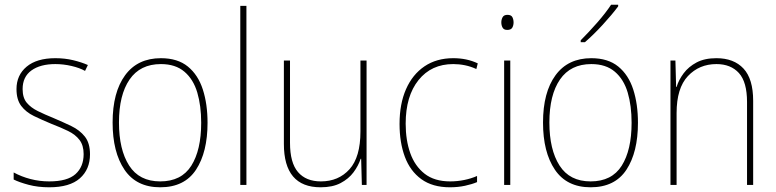

<svg xmlns="http://www.w3.org/2000/svg" viewBox="-20 -878 3296 815"><path d="M362 -223Q362 -159 319 -121Q276 -83 189 -83Q141 -83 101.5 -93.5Q62 -104 38 -116V-146Q71 -128 109.5 -118Q148 -108 189 -108Q266 -108 300.5 -139Q335 -170 335 -224Q335 -261 317.5 -284Q300 -307 269 -322Q238 -337 199 -352Q158 -369 124 -385.5Q90 -402 70 -428.5Q50 -455 50 -500Q50 -559 93 -595Q136 -631 215 -631Q255 -631 290.5 -622.5Q326 -614 353 -602L341 -577Q318 -590 283.5 -598Q249 -606 215 -606Q151 -606 113.5 -579Q76 -552 76 -500Q76 -463 93.5 -442Q111 -421 140.5 -406.5Q170 -392 207 -377Q247 -360 282.5 -343Q318 -326 340 -298.5Q362 -271 362 -223Z M861 -357Q861 -232 812 -157.5Q763 -83 660 -83Q559 -83 508.5 -157.5Q458 -232 458 -358Q458 -486 511 -558.5Q564 -631 663 -631Q734 -631 777.5 -595.5Q821 -560 841 -498Q861 -436 861 -357ZM485 -358Q485 -243 528 -175.5Q571 -108 660 -108Q750 -108 792 -174.5Q834 -241 834 -357Q834 -429 817.5 -485Q801 -541 763 -573.5Q725 -606 663 -606Q575 -606 530 -540.5Q485 -475 485 -358Z M1026 -93H1000V-853H1026Z M1536 -621V-93H1516L1513 -204H1511Q1501 -174 1480.5 -146.5Q1460 -119 1426 -101Q1392 -83 1341 -83Q1185 -83 1185 -267V-621H1211V-272Q1211 -187 1245 -147.5Q1279 -108 1342 -108Q1417 -108 1463.5 -159.5Q1510 -211 1510 -320V-621Z M1890 -83Q1816 -83 1768.5 -117.5Q1721 -152 1698.5 -212.5Q1676 -273 1676 -352Q1676 -437 1703.5 -499.5Q1731 -562 1782 -596.5Q1833 -631 1904 -631Q1962 -631 2008 -609L2002 -585Q1978 -596 1953.5 -601Q1929 -606 1904 -606Q1811 -606 1756.5 -538Q1702 -470 1702 -353Q1702 -283 1721.5 -228Q1741 -173 1782.5 -140.5Q1824 -108 1891 -108Q1921 -108 1950.5 -114Q1980 -120 2005 -131V-105Q1984 -96 1954 -89.5Q1924 -83 1890 -83Z M2134 -815Q2150 -815 2155 -805Q2160 -795 2160 -783Q2160 -770 2154.5 -760.5Q2149 -751 2133 -751Q2119 -751 2113.5 -760.5Q2108 -770 2108 -783Q2108 -795 2113.5 -805Q2119 -815 2134 -815ZM2146 -621V-93H2120V-621Z M2688 -357Q2688 -232 2639 -157.5Q2590 -83 2487 -83Q2386 -83 2335.5 -157.5Q2285 -232 2285 -358Q2285 -486 2338 -558.5Q2391 -631 2490 -631Q2561 -631 2604.5 -595.5Q2648 -560 2668 -498Q2688 -436 2688 -357ZM2312 -358Q2312 -243 2355 -175.5Q2398 -108 2487 -108Q2577 -108 2619 -174.5Q2661 -241 2661 -357Q2661 -429 2644.5 -485Q2628 -541 2590 -573.5Q2552 -606 2490 -606Q2402 -606 2357 -540.5Q2312 -475 2312 -358ZM2604 -851Q2578 -816 2538.5 -773Q2499 -730 2463 -699H2445V-707Q2479 -741 2515 -782Q2551 -823 2574 -858H2604Z M3021 -631Q3095 -631 3136 -587Q3177 -543 3177 -450V-93H3151V-445Q3151 -530 3116.5 -568Q3082 -606 3021 -606Q2948 -606 2900 -555Q2852 -504 2852 -398V-93H2826V-621H2847L2850 -509H2852Q2861 -539 2882 -567Q2903 -595 2937 -613Q2971 -631 3021 -631Z"/></svg>

Font: Noto Sans Kannada UI SemiCondensed Thin
Style: Regular
Weight: 100
Width: 4
Designer: Jelle Bosma - Monotype Design Team
Foundry: Monotype Imaging Inc.
Version: Version 2.005; ttfautohint (v1.8.4.7-5d5b)